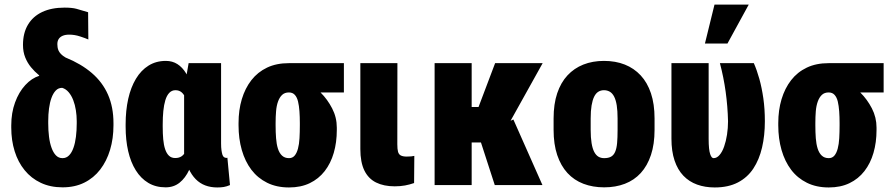

<svg xmlns="http://www.w3.org/2000/svg" viewBox="-20 -802 3872 832"><path d="M79.6 -607.4Q79.6 -658.7 101.1 -694.8Q122.6 -731 162.8 -750Q203.1 -769 259.8 -769Q292 -769 311 -763.9Q330.1 -758.8 361.8 -749L362.8 -630.9Q351.1 -636.2 327.4 -644Q303.7 -651.9 279.8 -651.9Q263.2 -651.9 251.7 -647Q240.2 -642.1 234.4 -633.1Q228.5 -624 228.5 -610.8Q228.5 -604.5 229.5 -597.4Q230.5 -590.3 233.6 -583Q236.8 -575.7 244.1 -567.9Q251.5 -560.1 264.2 -552.7Q331.5 -525.4 377.9 -485.6Q424.3 -445.8 448 -391.8Q471.7 -337.9 471.7 -268.6V-258.8Q471.7 -201.7 457 -152.8Q442.4 -104 414.3 -67.4Q386.2 -30.8 345.2 -10.5Q304.2 9.8 251 9.8Q198.2 9.8 156.7 -9.8Q115.2 -29.3 86.7 -64.5Q58.1 -99.6 43.5 -146.7Q28.8 -193.8 28.8 -249V-258.8Q28.8 -313 45.2 -357.9Q61.5 -402.8 89.4 -433.1Q117.2 -463.4 150.4 -473.6L148.4 -476.6Q129.9 -491.7 114.3 -510.7Q98.6 -529.8 89.1 -553.7Q79.6 -577.6 79.6 -607.4ZM189 -277.3V-267.6Q189 -236.8 192.4 -209.5Q195.8 -182.1 203.4 -161.4Q210.9 -140.6 222.4 -128.7Q233.9 -116.7 251 -116.7Q267.6 -116.7 279.3 -128.7Q291 -140.6 298.3 -161.4Q305.7 -182.1 309.1 -209.5Q312.5 -236.8 312.5 -267.6V-277.3Q312.5 -300.8 308.8 -324.2Q305.2 -347.7 297.4 -367.9Q289.6 -388.2 277.6 -402.3Q265.6 -416.5 249.5 -421.4Q232.9 -421.4 221.7 -409.7Q210.4 -397.9 203.1 -377.9Q195.8 -357.9 192.4 -332Q189 -306.2 189 -277.3Z M524.4 -252.9V-263.2Q524.4 -323.2 535.6 -373.5Q546.9 -423.8 569.1 -460.7Q591.3 -497.6 623.8 -517.8Q656.2 -538.1 698.7 -538.1Q727.1 -538.1 748.8 -524.2Q770.5 -510.3 785.9 -484.9Q801.3 -459.5 812.5 -424.8Q823.7 -390.1 831.3 -348.6Q838.9 -307.1 843.8 -261.2V-249Q837.4 -195.3 826.9 -148.4Q816.4 -101.6 799.8 -65.9Q783.2 -30.3 758.1 -10.3Q732.9 9.8 697.8 9.8Q654.8 9.8 622.6 -9.5Q590.3 -28.8 568.4 -64Q546.4 -99.1 535.4 -147.2Q524.4 -195.3 524.4 -252.9ZM685.1 -263.2V-252.9Q685.1 -223.1 687.3 -198.5Q689.5 -173.8 695.6 -155.5Q701.7 -137.2 712.2 -127.2Q722.7 -117.2 739.3 -117.2Q756.3 -117.2 767.6 -125.2Q778.8 -133.3 785.6 -148.4Q792.5 -163.6 795.7 -185.5Q798.8 -207.5 799.3 -235.8V-274.4Q798.8 -306.6 795.4 -332Q792 -357.4 784.9 -375Q777.8 -392.6 767.1 -401.9Q756.3 -411.1 740.2 -411.1Q724.6 -411.1 713.6 -399.7Q702.6 -388.2 696.5 -367.9Q690.4 -347.7 687.7 -320.8Q685.1 -293.9 685.1 -263.2ZM797.4 -528.3H938V-180.7Q938 -163.1 939.7 -151.1Q941.4 -139.2 943.8 -131.6Q946.3 -124 950.9 -120.8Q955.6 -117.7 962.4 -117.7Q963.9 -117.7 964.6 -118.2Q965.3 -118.7 965.3 -119.1L976.6 0Q961.9 6.3 949.5 8.3Q937 10.3 921.4 10.3Q893.1 10.3 869.6 1.5Q846.2 -7.3 828.1 -25.6Q810.1 -43.9 797.4 -71.5Q784.7 -99.1 777.8 -136.2V-416Z M1013.7 -258.8V-269Q1013.7 -324.7 1027.8 -372.1Q1042 -419.4 1069.3 -454.6Q1096.7 -489.7 1137.2 -509Q1177.7 -528.3 1231.4 -528.3Q1238.3 -522 1246.1 -504.4Q1253.9 -486.8 1269.3 -468.8Q1284.7 -450.7 1313.5 -441.9Q1340.8 -429.2 1369.9 -400.4Q1398.9 -371.6 1419.2 -332.5Q1439.5 -293.5 1439.5 -249V-238.8Q1439.5 -185.1 1426.3 -139.6Q1413.1 -94.2 1387 -60.5Q1360.8 -26.9 1322.3 -8.3Q1283.7 10.3 1232.4 10.3Q1178.7 10.3 1137.7 -10Q1096.7 -30.3 1069.3 -66.4Q1042 -102.5 1027.8 -151.9Q1013.7 -201.2 1013.7 -258.8ZM1174.3 -269V-258.8Q1174.3 -229 1176.3 -203.1Q1178.2 -177.2 1184.3 -158Q1190.4 -138.7 1202.1 -127.7Q1213.9 -116.7 1232.4 -116.7Q1247.6 -116.7 1256.8 -127.7Q1266.1 -138.7 1271.2 -158Q1276.4 -177.2 1277.8 -203.1Q1279.3 -229 1279.3 -258.8V-269Q1279.3 -295.9 1277.6 -319.8Q1275.9 -343.8 1271.5 -362.1Q1267.1 -380.4 1257.6 -390.9Q1248 -401.4 1231.9 -401.4Q1213.9 -401.4 1202.6 -390.9Q1191.4 -380.4 1184.8 -362.1Q1178.2 -343.8 1176.3 -319.8Q1174.3 -295.9 1174.3 -269ZM1470.2 -528.3V-401.4H1231.9V-528.3Z M1541.5 -528.3H1702.1L1701.7 -176.8Q1701.7 -155.8 1704.8 -144.3Q1708 -132.8 1717 -128.2Q1726.1 -123.5 1742.7 -123.5Q1754.4 -123.5 1761.7 -124.3Q1769 -125 1775.4 -126.5L1774.4 -8.8Q1754.9 -2 1734.9 1.7Q1714.8 5.4 1690.4 5.4Q1643.1 5.4 1609.6 -11.2Q1576.2 -27.8 1558.8 -63.5Q1541.5 -99.1 1541.5 -156.2Z M2023.9 -528.3V0H1863.3V-528.3ZM2331.5 -528.3 2140.1 -184.6H2003.4L1984.9 -338.4H2053.7L2125.5 -528.3ZM2124 0 2054.2 -215.3 2204.6 -284.2 2330.6 0Z M2378.9 -239.3V-288.6Q2378.9 -351.1 2394.5 -397.7Q2410.2 -444.3 2439 -475.3Q2467.8 -506.3 2507.8 -522.2Q2547.9 -538.1 2597.2 -538.1Q2647.5 -538.1 2687.5 -522.2Q2727.5 -506.3 2756.3 -475.3Q2785.2 -444.3 2800.8 -397.7Q2816.4 -351.1 2816.4 -288.6V-239.3Q2816.4 -177.2 2800.8 -130.4Q2785.2 -83.5 2756.6 -52.2Q2728 -21 2687.7 -5.6Q2647.5 9.8 2598.1 9.8Q2548.8 9.8 2508.3 -5.6Q2467.8 -21 2439 -52.2Q2410.2 -83.5 2394.5 -130.4Q2378.9 -177.2 2378.9 -239.3ZM2539.6 -288.6V-239.3Q2539.6 -205.6 2543.5 -181.9Q2547.4 -158.2 2554.9 -143.8Q2562.5 -129.4 2573.2 -123Q2584 -116.7 2598.1 -116.7Q2616.2 -116.7 2627.7 -123Q2639.2 -129.4 2645.5 -143.8Q2651.9 -158.2 2654.1 -181.9Q2656.2 -205.6 2656.2 -239.3V-288.6Q2656.2 -321.8 2652.6 -345Q2648.9 -368.2 2641.4 -383.1Q2633.8 -397.9 2622.6 -404.5Q2611.3 -411.1 2597.2 -411.1Q2583.5 -411.1 2572.8 -404.5Q2562 -397.9 2554.7 -383.1Q2547.4 -368.2 2543.5 -345Q2539.6 -321.8 2539.6 -288.6Z M2889.6 -528.3H3050.8V-200.2Q3050.8 -176.3 3052.5 -159.9Q3054.2 -143.6 3057.4 -134.3Q3060.5 -125 3064.2 -120.8Q3067.9 -116.7 3072.3 -116.7Q3086.4 -116.7 3098.1 -130.4Q3109.9 -144 3117.9 -167Q3126 -189.9 3130.4 -218.5Q3134.8 -247.1 3134.8 -276.4Q3133.3 -341.3 3124.5 -404.5Q3115.7 -467.8 3099.6 -528.3H3246.6Q3259.8 -498.5 3270.5 -460.2Q3281.2 -421.9 3287.8 -376Q3294.4 -330.1 3294.4 -276.4Q3294.4 -214.8 3282.2 -162.6Q3270 -110.4 3244.4 -71.5Q3218.8 -32.7 3177.2 -11.2Q3135.7 10.3 3077.1 10.3Q3035.2 10.3 3000.7 -2.2Q2966.3 -14.6 2941.4 -40.5Q2916.5 -66.4 2903.1 -106.4Q2889.6 -146.5 2889.6 -201.2ZM3034.7 -613.3 3076.2 -782.2H3224.6L3132.3 -613.3Z M3352.5 -258.8V-269Q3352.5 -324.7 3366.7 -372.1Q3380.9 -419.4 3408.2 -454.6Q3435.5 -489.7 3476.1 -509Q3516.6 -528.3 3570.3 -528.3Q3577.1 -522 3585 -504.4Q3592.8 -486.8 3608.2 -468.8Q3623.5 -450.7 3652.3 -441.9Q3679.7 -429.2 3708.7 -400.4Q3737.8 -371.6 3758.1 -332.5Q3778.3 -293.5 3778.3 -249V-238.8Q3778.3 -185.1 3765.1 -139.6Q3752 -94.2 3725.8 -60.5Q3699.7 -26.9 3661.1 -8.3Q3622.6 10.3 3571.3 10.3Q3517.6 10.3 3476.6 -10Q3435.5 -30.3 3408.2 -66.4Q3380.9 -102.5 3366.7 -151.9Q3352.5 -201.2 3352.5 -258.8ZM3513.2 -269V-258.8Q3513.2 -229 3515.1 -203.1Q3517.1 -177.2 3523.2 -158Q3529.3 -138.7 3541 -127.7Q3552.7 -116.7 3571.3 -116.7Q3586.4 -116.7 3595.7 -127.7Q3605 -138.7 3610.1 -158Q3615.2 -177.2 3616.7 -203.1Q3618.2 -229 3618.2 -258.8V-269Q3618.2 -295.9 3616.5 -319.8Q3614.7 -343.8 3610.4 -362.1Q3606 -380.4 3596.4 -390.9Q3586.9 -401.4 3570.8 -401.4Q3552.7 -401.4 3541.5 -390.9Q3530.3 -380.4 3523.7 -362.1Q3517.1 -343.8 3515.1 -319.8Q3513.2 -295.9 3513.2 -269ZM3809.1 -528.3V-401.4H3570.8V-528.3Z"/></svg>

Font: Roboto Condensed Black
Style: Regular
Weight: 900
Designer: Christian Robertson
Foundry: Google
Version: Version 3.008; 2023